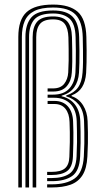

<svg xmlns="http://www.w3.org/2000/svg" viewBox="-20 -827 454 847"><path d="M60.8 0V-664Q60.8 -740.5 97.4 -773.6Q134 -806.8 214.2 -806.8Q286.5 -806.8 322.8 -775Q359 -743.2 361 -663.8Q362 -631 362.1 -603.8Q362.2 -576.5 361.8 -552.5Q361.2 -528.5 360 -505.2Q357.2 -467.2 342 -442.6Q326.8 -418 295.8 -406V-402.8Q327.5 -392.5 346.4 -362.6Q365.2 -332.8 366.5 -292.5Q367.5 -265.2 367.9 -242.5Q368.2 -219.8 367.8 -195Q367.2 -170.2 365.5 -136.5Q362.8 -84 344 -54.2Q325.2 -24.5 291.1 -12.2Q257 0 208 0H188V-13.8H208Q273 -13.8 309.2 -39.6Q345.5 -65.5 349.8 -136.5Q351.5 -168.2 352 -194.1Q352.5 -220 352 -243.6Q351.5 -267.2 350.8 -291.8Q349 -339 327.1 -365.8Q305.2 -392.5 272 -402V-405.8Q306.8 -417 324 -440.9Q341.2 -464.8 344.2 -506.8Q346 -529.2 346.2 -552.9Q346.5 -576.5 346.1 -603.6Q345.8 -630.8 345 -663.5Q343.2 -731 313.4 -762.4Q283.5 -793.8 214.2 -793.8Q161.5 -793.8 131.5 -778.5Q101.5 -763.2 89 -734.2Q76.5 -705.2 76.5 -663.8V0ZM92.2 0H108.2V-663.2Q108.2 -713.8 131.1 -740.6Q154 -767.5 214.2 -767.5Q260.2 -767.5 286.1 -745.1Q312 -722.8 313.5 -662.5Q314.5 -630.5 314.6 -602.5Q314.8 -574.5 314.2 -550.5Q313.8 -526.5 312.8 -507Q309.8 -462.8 285.5 -436.1Q261.2 -409.5 214 -409.5H190V-395.8H218.2Q264.5 -395.8 290.8 -368.5Q317 -341.2 318.5 -290.8Q319 -269.8 319.5 -248.5Q320 -227.2 319.8 -200.6Q319.5 -174 317.8 -136.8Q315 -80.5 286.6 -61Q258.2 -41.5 208 -41.5H188V-27.8H208Q266 -27.8 298.2 -50.4Q330.5 -73 333.5 -136.5Q335.2 -170.2 335.5 -196.5Q335.8 -222.8 335.4 -245.5Q335 -268.2 334.2 -291.5Q332.8 -336.5 311.5 -364.8Q290.2 -393 251.8 -402.5V-404.8Q288.5 -415.2 307.2 -441.4Q326 -467.5 328.5 -506.5Q329.8 -526.2 330.2 -550.2Q330.8 -574.2 330.5 -602.5Q330.2 -630.8 329.2 -663Q327.8 -725.2 300.6 -753Q273.5 -780.8 214.2 -780.8Q144.8 -780.8 118.5 -750.4Q92.2 -720 92.2 -663.8ZM124 0V-663Q124 -708 143.9 -731.2Q163.8 -754.5 214.2 -754.5Q257.2 -754.5 276.8 -732.6Q296.2 -710.8 297.5 -663Q298.2 -633 298.6 -606.9Q299 -580.8 298.8 -556.4Q298.5 -532 296.8 -507Q294.8 -470.8 274.8 -447Q254.8 -423.2 214 -423.2H190V-437H214Q247 -437 263 -457Q279 -477 281 -507.2Q282.5 -534.5 282.9 -560Q283.2 -585.5 282.8 -610.8Q282.2 -636 281.8 -662.2Q280.5 -701.5 265.6 -721.5Q250.8 -741.5 214.2 -741.5Q173 -741.5 156.4 -721.5Q139.8 -701.5 139.8 -663V0ZM188 -55H207.8Q252 -55 275.9 -72.2Q299.8 -89.5 301.8 -136.5Q303.2 -171.2 303.6 -196.2Q304 -221.2 303.8 -243.2Q303.5 -265.2 302.5 -289.8Q301.2 -332.8 279.9 -357.2Q258.5 -381.8 219.5 -381.8H190V-368.2H220.2Q251.8 -368.2 268.8 -346.9Q285.8 -325.5 286.8 -289Q287.8 -265.2 288 -245.2Q288.2 -225.2 288 -200Q287.8 -174.8 286 -135Q284.8 -99.5 266.2 -84.1Q247.8 -68.8 207.8 -68.8H188Z"/></svg>

Font: Big Shoulders Inline Text Thin
Style: Regular
Weight: 400
Version: Version 2.002